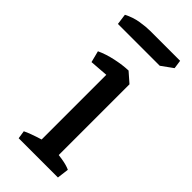

<svg xmlns="http://www.w3.org/2000/svg" viewBox="-212 -696 740 740"><g transform="rotate(45 158.0 -325.5)"><path d="M21 -582 15 -626Q44 -641 74.5 -646Q105 -651 128 -651H291L296 -616L249 -582ZM128 0V-447L177 -484L217 -449V0ZM62 0 57 -33Q75 -42 105.5 -52Q136 -62 155 -67L141 0ZM183 0 184 -67Q210 -65 237.5 -60.5Q265 -56 282 -48L276 0ZM53 -406 41 -453Q71 -467 108.5 -475Q146 -483 177 -484L190 -459L146 -413Z"/></g></svg>

Font: Eczar
Style: Regular
Weight: 400
Designer: Vaibhav Singh
Foundry: Rosetta Type Foundry
Version: Version 2.000